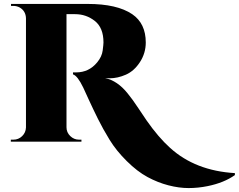

<svg xmlns="http://www.w3.org/2000/svg" viewBox="-20 -720 1214 976"><path d="M721 -504Q721 -450 691.5 -404.5Q662 -359 620 -340.5Q578 -322 537 -322Q525 -322 514 -323Q577 -310 629 -245Q653 -216 683 -170.5Q713 -125 725 -108Q785 -22 845 32Q973 148 1174 160V170Q1119 209 1036 226Q987 236 938.5 236Q890 236 836 222Q782 208 730 180Q678 152 624.5 99Q571 46 537 -9.5Q503 -65 478 -115.5Q453 -166 430.5 -215Q408 -264 403 -275Q374 -335 351 -342V-352H367Q432 -352 474 -403Q498 -432 502 -463.5Q506 -495 506 -504Q506 -579 462 -613.5Q418 -648 362 -648H318V-73Q318 -47 337 -28.5Q356 -10 382 -10H394V0H35V-10H48Q74 -10 92.5 -28Q111 -46 112 -72V-627Q111 -664 80 -682Q65 -690 48 -690H36V-700H426Q575 -700 652 -648Q721 -601 721 -504Z"/></svg>

Font: Cinzel Decorative Black
Style: Regular
Weight: 900
Designer: Natanael Gama
Version: Version 1.002;PS 001.002;hotconv 1.0.56;makeotf.lib2.0.21325